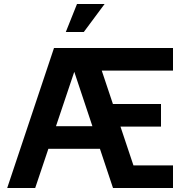

<svg xmlns="http://www.w3.org/2000/svg" viewBox="-20 -940 929 960"><path d="M435 -700H845V-587H435ZM250 -700H451L685 0H545L319 -678H384L156 0H16ZM164 -309H537V-196H164ZM586 -113H845V0H586ZM515 -420H785V-307H515ZM365 -920H503L399 -780H309Z"/></svg>

Font: Uncut Sans Variable
Style: Regular
Weight: 400
Designer: Kasper Nordkvist
Foundry: UNCUT.wtf
Version: Version 1.304;Glyphs 3.2 (3246)